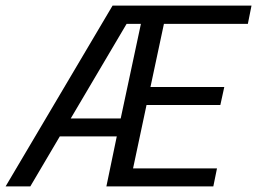

<svg xmlns="http://www.w3.org/2000/svg" viewBox="-27 -664 916 684"><path d="M-7 0 374 -644H869L856 -579H557L509 -354H772L758 -290H495L447 -64H746L733 0H352L389 -178H186L81 0ZM225 -242H403L475 -579H424Z"/></svg>

Font: Kanit Light
Style: Italic
Weight: 300
Italic angle: -12°
Designer: Katatrad Team
Foundry: CadsonDemak
Version: Version 2.000; ttfautohint (v1.8.3)